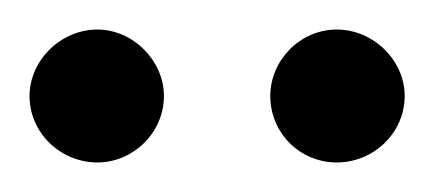

<svg xmlns="http://www.w3.org/2000/svg" viewBox="-20 -707 294 130"><path d="M91 -642C91 -666 70 -687 46 -687C21 -687 0 -666 0 -642C0 -617 21 -597 46 -597C70 -597 91 -617 91 -642ZM254 -642C254 -666 233 -687 208 -687C183 -687 163 -666 163 -642C163 -617 183 -597 208 -597C233 -597 254 -617 254 -642Z"/></svg>

Font: Bruno Ace SC
Style: Regular
Weight: 400
Designer: Astigmatic (AOETI)
Foundry: Astigmatic (AOETI)
Version: Version 1.000